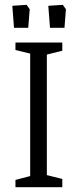

<svg xmlns="http://www.w3.org/2000/svg" viewBox="-20 -775 322 795"><path d="M44 -30 105 -46V-553L44 -568V-599H238V-565L174 -549V-50L238 -34V0H44ZM31 -751 90 -755 103 -737 97 -660H38ZM180 -751 240 -755 253 -737 247 -660H187Z"/></svg>

Font: Grenze Light
Style: Regular
Weight: 300
Designer: Renata Polastri
Foundry: Omnibus-Type
Version: Version 1.002; ttfautohint (v1.8)